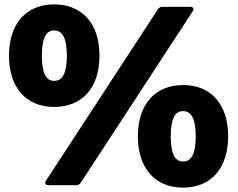

<svg xmlns="http://www.w3.org/2000/svg" viewBox="-20 -803 1085 876"><path d="M227 -315C355 -315 434 -403 434 -549C434 -695 355 -783 227 -783C100 -783 21 -695 21 -549C21 -403 100 -315 227 -315ZM171 -549C171 -631 191 -664 227 -664C264 -664 285 -631 285 -549C285 -467 264 -434 227 -434C191 -434 171 -467 171 -549ZM700 -760 190 21C187 25 186 28 186 31C186 38 192 42 202 42H328C337 42 344 38 349 30L859 -751C862 -755 863 -758 863 -761C863 -768 857 -772 847 -772H721C712 -772 705 -768 700 -760ZM609 -181C609 -35 688 53 815 53C943 53 1021 -35 1021 -181C1021 -327 943 -415 815 -415C688 -415 609 -327 609 -181ZM759 -181C759 -263 779 -296 815 -296C852 -296 873 -263 873 -181C873 -99 852 -66 815 -66C779 -66 759 -99 759 -181Z"/></svg>

Font: LINE Seed JP App_OTF ExtraBold
Style: Regular
Weight: 800
Designer: LINE & Fontrix & Fontworks
Version: Version 1.013